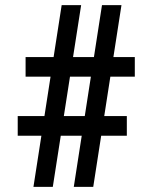

<svg xmlns="http://www.w3.org/2000/svg" viewBox="-20 -731 577 751"><path d="M110.8 0 221.2 -710.9H297.4L186.5 0ZM268.6 0 378.9 -710.9H455.1L344.7 0ZM507.3 -431.2H80.1V-507.8H507.3ZM476.1 -200.2H49.3V-276.9H476.1Z"/></svg>

Font: Roboto Condensed Medium
Style: Regular
Weight: 500
Designer: Christian Robertson
Foundry: Google
Version: Version 3.0